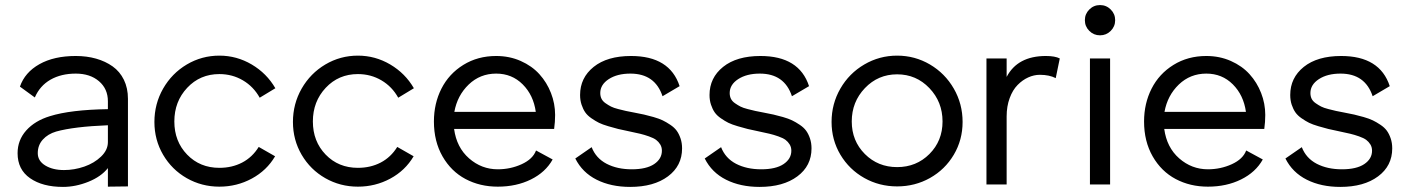

<svg xmlns="http://www.w3.org/2000/svg" viewBox="-20 -732 5595 762"><path d="M280.8 -509.8Q324.2 -509.8 361.3 -499.3Q398.4 -488.8 427 -468.5Q455.6 -448.2 471.7 -415.3Q487.8 -382.3 487.8 -339.8V-94.2V7.8L408.2 8.8V-64.9Q381.3 -30.8 330.6 -10.5Q279.8 9.8 230 9.8Q148.9 9.8 99.4 -24.7Q49.8 -59.1 49.8 -124Q49.8 -175.8 84.2 -214.4Q118.7 -252.9 178.2 -271Q259.3 -296.4 408.2 -298.8V-330.1Q408.2 -379.4 372.8 -409.7Q337.4 -439.9 280.8 -439.9Q222.7 -439.9 180.4 -415.8Q138.2 -391.6 118.2 -345.2L59.1 -388.2Q78.6 -444.8 136.5 -477.3Q194.3 -509.8 280.8 -509.8ZM129.9 -124Q129.9 -93.3 159.7 -75.2Q189.5 -57.1 233.9 -57.1Q274.9 -57.1 314.5 -70.8Q354 -84.5 381.1 -110.6Q408.2 -136.7 408.2 -168V-234.9Q273.4 -229.5 203.1 -210Q169.9 -200.2 149.9 -178Q129.9 -155.8 129.9 -124Z M592.8 -248Q592.8 -319.8 627.4 -380.4Q662.1 -440.9 721.4 -476.1Q780.8 -511.2 850.6 -511.2Q919.4 -511.2 979 -476.1Q1038.6 -440.9 1072.8 -381.8L1010.7 -344.2Q986.3 -388.2 944.1 -413.1Q901.9 -438 850.6 -438Q773.9 -438 722.9 -383.5Q671.9 -329.1 671.9 -250Q671.9 -170.9 722.7 -118.4Q773.4 -65.9 850.6 -65.9Q900.9 -65.9 941.2 -86.9Q981.4 -107.9 1006.8 -148.9L1071.8 -111.8Q1038.6 -55.2 979.2 -23.2Q919.9 8.8 850.6 8.8Q780.3 8.8 721.2 -24.9Q662.1 -58.6 627.4 -117.7Q592.8 -176.8 592.8 -248Z M1142.6 -248Q1142.6 -319.8 1177.2 -380.4Q1211.9 -440.9 1271.2 -476.1Q1330.6 -511.2 1400.4 -511.2Q1469.2 -511.2 1528.8 -476.1Q1588.4 -440.9 1622.6 -381.8L1560.5 -344.2Q1536.1 -388.2 1493.9 -413.1Q1451.7 -438 1400.4 -438Q1323.7 -438 1272.7 -383.5Q1221.7 -329.1 1221.7 -250Q1221.7 -170.9 1272.5 -118.4Q1323.2 -65.9 1400.4 -65.9Q1450.7 -65.9 1491 -86.9Q1531.2 -107.9 1556.6 -148.9L1621.6 -111.8Q1588.4 -55.2 1529.1 -23.2Q1469.7 8.8 1400.4 8.8Q1330.1 8.8 1271 -24.9Q1211.9 -58.6 1177.2 -117.7Q1142.6 -176.8 1142.6 -248Z M1955.6 8.8Q1884.8 8.8 1827.6 -21.5Q1770.5 -51.8 1736.3 -111.3Q1702.1 -170.9 1702.1 -250Q1702.1 -321.3 1731.9 -380.1Q1761.7 -439 1818.8 -474.4Q1876 -509.8 1949.2 -509.8Q2002 -509.8 2046.6 -490Q2091.3 -470.2 2120.8 -437.5Q2150.4 -404.8 2166.7 -362.8Q2183.1 -320.8 2183.1 -275.9Q2183.1 -248.5 2179.2 -220.2H1782.2Q1792 -147 1841.6 -103.5Q1891.1 -60.1 1955.6 -60.1Q2005.9 -60.1 2050.3 -80.3Q2094.7 -100.6 2107.4 -134.8L2173.3 -99.1Q2145 -48.3 2087.2 -19.8Q2029.3 8.8 1955.6 8.8ZM1783.2 -288.1H2106.4Q2097.2 -354.5 2054.4 -397.2Q2011.7 -439.9 1949.2 -439.9Q1885.3 -439.9 1840.1 -396.5Q1794.9 -353 1783.2 -288.1Z M2481 9.8Q2404.8 9.8 2347.9 -18.8Q2291 -47.4 2263.2 -103L2328.1 -147.9Q2345.2 -104 2387.5 -82Q2429.7 -60.1 2487.3 -60.1Q2545.4 -60.1 2576.2 -80.8Q2606.9 -101.6 2606.9 -133.8Q2606.9 -147.9 2600.3 -158.7Q2593.8 -169.4 2584 -176.8Q2574.2 -184.1 2555.4 -190.7Q2536.6 -197.3 2520.3 -201.2Q2503.9 -205.1 2476.1 -210.9Q2449.2 -216.3 2433.3 -220.2Q2417.5 -224.1 2394.3 -231Q2371.1 -237.8 2357.2 -244.6Q2343.3 -251.5 2327.4 -262.5Q2311.5 -273.4 2302.7 -286.1Q2293.9 -298.8 2288.1 -316.4Q2282.2 -334 2282.2 -355Q2282.2 -423.3 2336.2 -466.6Q2390.1 -509.8 2484.4 -509.8Q2638.2 -509.8 2677.2 -390.1L2609.4 -350.1Q2579.6 -439.9 2481.9 -439.9Q2429.7 -439.9 2396 -418Q2362.3 -396 2362.3 -362.8Q2362.3 -350.1 2367.2 -340.1Q2372.1 -330.1 2383.3 -322.3Q2394.5 -314.5 2405 -309.1Q2415.5 -303.7 2433.8 -299.1Q2452.1 -294.4 2464.1 -291.7Q2476.1 -289.1 2497.1 -285.2Q2521 -280.8 2536.1 -277.3Q2551.3 -273.9 2573.5 -267.6Q2595.7 -261.2 2609.9 -254.4Q2624 -247.6 2640.1 -236.8Q2656.2 -226.1 2665.5 -213.4Q2674.8 -200.7 2680.9 -182.6Q2687 -164.6 2687 -143.1Q2687 -73.7 2630.9 -32Q2574.7 9.8 2481 9.8Z M2994.6 9.8Q2918.5 9.8 2861.6 -18.8Q2804.7 -47.4 2776.9 -103L2841.8 -147.9Q2858.9 -104 2901.1 -82Q2943.4 -60.1 3001 -60.1Q3059.1 -60.1 3089.8 -80.8Q3120.6 -101.6 3120.6 -133.8Q3120.6 -147.9 3114 -158.7Q3107.4 -169.4 3097.7 -176.8Q3087.9 -184.1 3069.1 -190.7Q3050.3 -197.3 3033.9 -201.2Q3017.6 -205.1 2989.7 -210.9Q2962.9 -216.3 2947 -220.2Q2931.2 -224.1 2908 -231Q2884.8 -237.8 2870.8 -244.6Q2856.9 -251.5 2841.1 -262.5Q2825.2 -273.4 2816.4 -286.1Q2807.6 -298.8 2801.8 -316.4Q2795.9 -334 2795.9 -355Q2795.9 -423.3 2849.9 -466.6Q2903.8 -509.8 2998 -509.8Q3151.9 -509.8 3190.9 -390.1L3123 -350.1Q3093.3 -439.9 2995.6 -439.9Q2943.4 -439.9 2909.7 -418Q2876 -396 2876 -362.8Q2876 -350.1 2880.9 -340.1Q2885.7 -330.1 2897 -322.3Q2908.2 -314.5 2918.7 -309.1Q2929.2 -303.7 2947.5 -299.1Q2965.8 -294.4 2977.8 -291.7Q2989.7 -289.1 3010.7 -285.2Q3034.7 -280.8 3049.8 -277.3Q3064.9 -273.9 3087.2 -267.6Q3109.4 -261.2 3123.5 -254.4Q3137.7 -247.6 3153.8 -236.8Q3169.9 -226.1 3179.2 -213.4Q3188.5 -200.7 3194.6 -182.6Q3200.7 -164.6 3200.7 -143.1Q3200.7 -73.7 3144.5 -32Q3088.4 9.8 2994.6 9.8Z M3280.3 -248Q3280.3 -319.8 3315.2 -380.4Q3350.1 -440.9 3410.2 -476.1Q3470.2 -511.2 3540.5 -511.2Q3610.8 -511.2 3670.7 -476.1Q3730.5 -440.9 3765.4 -380.4Q3800.3 -319.8 3800.3 -248Q3800.3 -176.8 3765.4 -117.9Q3730.5 -59.1 3670.9 -25.6Q3611.3 7.8 3540.5 7.8Q3469.7 7.8 3410.2 -25.6Q3350.6 -59.1 3315.4 -117.9Q3280.3 -176.8 3280.3 -248ZM3360.4 -250Q3360.4 -172.9 3412.4 -120.8Q3464.4 -68.8 3540.5 -68.8Q3616.7 -68.8 3668.7 -120.8Q3720.7 -172.9 3720.7 -250Q3720.7 -327.6 3668.5 -382.3Q3616.2 -437 3540.5 -437Q3464.8 -437 3412.6 -382.3Q3360.4 -327.6 3360.4 -250Z M4130.9 -509.8Q4167 -509.8 4186 -500L4169.9 -421.9Q4144.5 -435.1 4106.9 -435.1Q4083.5 -435.1 4060.8 -424.8Q4038.1 -414.6 4018.6 -394.8Q3999 -375 3987.1 -342.5Q3975.1 -310.1 3975.1 -270V0H3895V-500H3975.1V-426.8Q4018.6 -509.8 4130.9 -509.8Z M4388.2 -609.4Q4370.6 -591.8 4345.7 -591.8Q4320.8 -591.8 4303.2 -609.4Q4285.6 -627 4285.6 -651.9Q4285.6 -676.8 4303.2 -694.3Q4320.8 -711.9 4345.7 -711.9Q4370.6 -711.9 4388.2 -694.3Q4405.8 -676.8 4405.8 -651.9Q4405.8 -627 4388.2 -609.4ZM4305.7 0V-500H4385.7V0Z M4773.9 8.8Q4703.1 8.8 4646 -21.5Q4588.9 -51.8 4554.7 -111.3Q4520.5 -170.9 4520.5 -250Q4520.5 -321.3 4550.3 -380.1Q4580.1 -439 4637.2 -474.4Q4694.3 -509.8 4767.6 -509.8Q4820.3 -509.8 4865 -490Q4909.7 -470.2 4939.2 -437.5Q4968.8 -404.8 4985.1 -362.8Q5001.5 -320.8 5001.5 -275.9Q5001.5 -248.5 4997.6 -220.2H4600.6Q4610.4 -147 4659.9 -103.5Q4709.5 -60.1 4773.9 -60.1Q4824.2 -60.1 4868.7 -80.3Q4913.1 -100.6 4925.8 -134.8L4991.7 -99.1Q4963.4 -48.3 4905.5 -19.8Q4847.7 8.8 4773.9 8.8ZM4601.6 -288.1H4924.8Q4915.5 -354.5 4872.8 -397.2Q4830.1 -439.9 4767.6 -439.9Q4703.6 -439.9 4658.4 -396.5Q4613.3 -353 4601.6 -288.1Z M5299.3 9.8Q5223.1 9.8 5166.3 -18.8Q5109.4 -47.4 5081.5 -103L5146.5 -147.9Q5163.6 -104 5205.8 -82Q5248 -60.1 5305.7 -60.1Q5363.8 -60.1 5394.5 -80.8Q5425.3 -101.6 5425.3 -133.8Q5425.3 -147.9 5418.7 -158.7Q5412.1 -169.4 5402.3 -176.8Q5392.6 -184.1 5373.8 -190.7Q5355 -197.3 5338.6 -201.2Q5322.3 -205.1 5294.4 -210.9Q5267.6 -216.3 5251.7 -220.2Q5235.8 -224.1 5212.6 -231Q5189.5 -237.8 5175.5 -244.6Q5161.6 -251.5 5145.8 -262.5Q5129.9 -273.4 5121.1 -286.1Q5112.3 -298.8 5106.4 -316.4Q5100.6 -334 5100.6 -355Q5100.6 -423.3 5154.5 -466.6Q5208.5 -509.8 5302.7 -509.8Q5456.5 -509.8 5495.6 -390.1L5427.7 -350.1Q5397.9 -439.9 5300.3 -439.9Q5248 -439.9 5214.4 -418Q5180.7 -396 5180.7 -362.8Q5180.7 -350.1 5185.5 -340.1Q5190.4 -330.1 5201.7 -322.3Q5212.9 -314.5 5223.4 -309.1Q5233.9 -303.7 5252.2 -299.1Q5270.5 -294.4 5282.5 -291.7Q5294.4 -289.1 5315.4 -285.2Q5339.4 -280.8 5354.5 -277.3Q5369.6 -273.9 5391.8 -267.6Q5414.1 -261.2 5428.2 -254.4Q5442.4 -247.6 5458.5 -236.8Q5474.6 -226.1 5483.9 -213.4Q5493.2 -200.7 5499.3 -182.6Q5505.4 -164.6 5505.4 -143.1Q5505.4 -73.7 5449.2 -32Q5393.1 9.8 5299.3 9.8Z"/></svg>

Font: Human Sans
Style: Regular
Weight: 400
Designer: Tim Radville
Foundry: Continuum
Version: Version 1.000;FEAKit 1.0